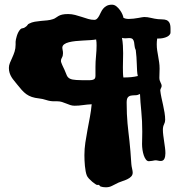

<svg xmlns="http://www.w3.org/2000/svg" viewBox="-20 -692 783 823"><path d="M710 -547.9Q705.6 -537.6 690.9 -532.2Q676.3 -526.9 661.1 -526.9H653.8Q652.8 -520 652.3 -513.9Q651.9 -507.8 651.9 -502Q651.9 -488.3 653.8 -475.8Q655.8 -463.4 658 -450.9Q660.2 -438.5 662.1 -425.5Q664.1 -412.6 664.1 -397.9Q664.1 -388.2 663.6 -378.4Q663.1 -368.7 663.1 -358.9Q663.1 -352.1 664.6 -347.4Q666 -342.8 668 -338.9Q669.9 -335 671.4 -331.3Q672.9 -327.6 672.9 -323.2Q672.9 -319.3 669.9 -314Q667 -308.6 667 -304.2Q668.5 -290 671.9 -274.2Q675.3 -258.3 679 -241.9Q682.6 -225.6 685.3 -209.2Q688 -192.9 688 -178.2Q688 -168.5 683.1 -158.9Q678.2 -149.4 678.2 -136.2Q678.2 -125 679.9 -111.8Q681.6 -98.6 683.6 -85.2Q685.5 -71.8 687.3 -58.8Q689 -45.9 689 -35.2Q689 -21 684.6 -11.5Q680.2 -2 668.9 -2Q663.6 -2 657.7 -3.4Q651.9 -4.9 645 -4.9Q639.2 -3.9 631.6 -2.4Q624 -1 618.2 -1Q610.8 -1 605.5 -8.1Q600.1 -15.1 596.4 -25.9Q592.8 -36.6 590.8 -49.6Q588.9 -62.5 588.9 -74.2Q588.9 -87.4 589.4 -100.8Q589.8 -114.3 589.8 -127.9Q589.8 -173.3 585.7 -214.6Q581.5 -255.9 580.1 -289.1Q569.8 -283.7 559.8 -283.7Q549.8 -283.7 541.5 -282.2Q533.2 -280.8 528.1 -274.7Q522.9 -268.6 522.9 -252Q522.9 -225.1 523.9 -203.9Q524.9 -182.6 526.6 -163.3Q528.3 -144 530.5 -126Q532.7 -107.9 534.9 -87.6Q537.1 -67.4 539.1 -43.2Q541 -19 543 11.2Q543.9 21.5 546.4 31.7Q548.8 42 548.8 47.9Q548.8 58.1 542 64.9Q535.2 71.8 525.4 76.4Q515.6 81.1 505.4 84.2Q495.1 87.4 487.8 90.8Q470.7 99.1 459.5 105Q448.2 110.8 434.1 110.8Q428.7 110.8 423.1 110.1Q417.5 109.4 410.2 106.9Q407.7 105.5 407 103.3Q406.2 101.1 400.9 100.1Q398.4 100.1 397.7 100.6Q397 101.1 396 101.1Q395 101.1 388.9 97.2Q382.8 93.3 375.5 87.2Q368.2 81.1 361.3 73.7Q354.5 66.4 352.1 60.1Q349.1 52.7 347.2 42.2Q345.2 31.7 344 19.5Q342.8 7.3 342.3 -4.6Q341.8 -16.6 341.8 -26.9Q341.8 -53.7 345.9 -81.3Q350.1 -108.9 355.2 -136.2Q360.4 -163.6 365.5 -190.9Q370.6 -218.3 373 -245.1Q353.5 -244.1 335.4 -241.5Q317.4 -238.8 299.8 -238.8Q290 -238.8 281.2 -241.7Q272.5 -244.6 263.7 -248.3Q254.9 -252 245.6 -254.9Q236.3 -257.8 226.1 -257.8H211.9Q194.8 -257.8 178.5 -263.2Q162.1 -268.6 147.9 -270Q129.4 -272 116.5 -276.4Q103.5 -280.8 93 -288.3Q82.5 -295.9 73 -306.6Q63.5 -317.4 51.8 -332Q46.4 -339.4 40.3 -346.4Q34.2 -353.5 29.3 -361.6Q24.4 -369.6 21.2 -379.4Q18.1 -389.2 18.1 -400.9Q18.1 -411.6 22.5 -422.4Q26.9 -433.1 32.5 -445.1Q38.1 -457 42.5 -470.7Q46.9 -484.4 46.9 -501V-513.2Q46.9 -516.6 48.3 -523.4Q49.8 -530.3 52.2 -538.3Q54.7 -546.4 58.6 -554Q62.5 -561.5 67.9 -566.9Q71.8 -570.8 77.4 -571Q83 -571.3 88.9 -576.2Q95.2 -580.1 97.9 -584.7Q100.6 -589.4 105 -590.8Q116.2 -596.7 129.2 -598.9Q142.1 -601.1 155.5 -602.3Q168.9 -603.5 182.1 -604.7Q195.3 -606 207 -609.9Q214.4 -612.3 219.2 -616Q224.1 -619.6 230.5 -623.3Q236.8 -627 246.3 -629.4Q255.9 -631.8 272 -631.8Q287.1 -631.8 302 -627.9Q316.9 -624 330.8 -619.4Q344.7 -614.7 357.9 -610.8Q371.1 -606.9 383.8 -606.9Q391.1 -606.9 396 -611.8Q400.9 -616.7 404.8 -623.8Q408.7 -630.9 412.6 -639.4Q416.5 -647.9 422.4 -655Q428.2 -662.1 437.3 -667Q446.3 -671.9 460 -671.9Q470.2 -671.9 479 -664.8Q487.8 -657.7 494.4 -648.4Q501 -639.2 504.9 -629.9Q508.8 -620.6 508.8 -616.2Q517.1 -610.8 532.2 -610.8Q542 -610.8 552.5 -612.1Q563 -613.3 572.3 -615Q581.5 -616.7 588.4 -617.9Q595.2 -619.1 598.1 -619.1Q611.8 -619.1 627.7 -615.2Q643.6 -611.3 657.2 -609.9Q666.5 -608.9 676 -608.9Q685.5 -608.9 693.4 -606Q701.2 -603 706.1 -594.7Q710.9 -586.4 710.9 -568.8Q710.9 -562 710.9 -555.7Q710.9 -549.3 710 -547.9ZM570.8 -366.2Q568.4 -375 567.6 -388.4Q566.9 -401.9 566.4 -416.7Q565.9 -431.6 564.9 -447.3Q564 -462.9 562 -477.1Q557.6 -485.8 556.9 -494.9Q556.2 -503.9 554.7 -511.5Q553.2 -519 549.1 -523.9Q544.9 -528.8 533.2 -528.8Q529.3 -528.8 525.1 -528.3Q521 -527.8 517.1 -527.8Q513.2 -527.8 509.5 -528.3Q505.9 -528.8 502.9 -529.8Q505.9 -513.2 506.8 -496.8Q507.8 -480.5 507.8 -463.9Q507.8 -448.7 507.3 -433.8Q506.8 -418.9 506.8 -403.8Q506.8 -392.6 507.1 -381.6Q507.3 -370.6 508.8 -359.9Q526.4 -359.9 542 -361.3Q557.6 -362.8 570.8 -366.2ZM392.1 -522.9Q381.8 -521 367.2 -520Q352.5 -519 336.4 -518.3Q320.3 -517.6 304.2 -515.9Q288.1 -514.2 275.4 -511Q262.7 -507.8 254.9 -502Q247.1 -496.1 247.1 -486.8Q247.1 -482.9 248.5 -477.3Q250 -471.7 250 -463.9Q250 -452.6 245.6 -445.3Q241.2 -438 241.2 -431.2Q241.2 -427.7 242.9 -423.1Q244.6 -418.5 246.8 -413.3Q249 -408.2 251.5 -403.1Q253.9 -397.9 255.9 -394Q262.2 -377.4 266.6 -368.2Q271 -358.9 280.3 -354.5Q289.6 -350.1 307.6 -349.1Q325.7 -348.1 359.9 -348.1Q372.1 -348.1 378.4 -350.1Q384.8 -352.1 387 -356.2Q389.2 -360.4 389.2 -367.2Q389.2 -374 389.2 -383.8V-405.8Q389.2 -427.2 391.6 -451.9Q394 -476.6 394 -497.1Q394 -504.4 393.6 -511Q393.1 -517.6 392.1 -522.9Z"/></svg>

Font: Freckle Face
Style: Regular
Weight: 400
Designer: Astigmatic (AOETI)
Foundry: Astigmatic (AOETI)
Version: Version 1.000